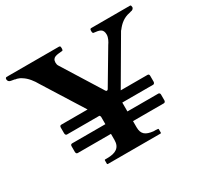

<svg xmlns="http://www.w3.org/2000/svg" viewBox="-146 -868 1087 1048"><g transform="rotate(-30 397.5 -344.0)"><path d="M348 -241V-195H139C132 -195 128 -191 128 -183V-146C129 -138 132 -134 139 -134H348V-95C348 -46.6 316.8 -29 264 -29H251C250 -29 249 -28 248 -28C247 -26 247 -26 247 -25V-4C247 -3 247 -2 248 -2C249 0 250 0 251 0H583C585 0 586 0 586 -2C587 -2 587 -3 587 -4V-25C587 -26 587 -26 586 -28C585 -28 584 -29 583 -29C580 -29 575 -29 570 -30H556C510.8 -35.2 487 -49.8 487 -95V-134H682C687.4 -134 692 -140.1 692 -146V-183C692 -190.4 688.5 -193.2 683 -195H487V-251H682C687.9 -251 692 -258.3 692 -264V-301C692 -307.9 689.1 -313 682 -313H513L676 -592C676 -593 678 -595 681 -598C701 -624.7 727.4 -647.9 765 -655C768 -656 772 -656 775 -658C784.8 -658 795 -665.6 795 -675C795 -679.4 793.6 -688 789 -688H543C536 -688 535 -681.1 535 -675C535 -668.9 535.2 -659 542 -659C576.4 -655.2 599 -652.1 599 -615C599 -595.7 586.6 -574 578 -562L460 -363C456.5 -357.2 453.5 -349 447 -349C444 -349 442 -350 442 -351C440 -352 438 -356 435 -361L286 -600C282 -606 280 -613 280 -621C280 -657.3 309.8 -655.3 343 -659C346 -659 348 -661 348 -664C349 -668 349 -672 349 -675C349 -678 348 -680 348 -684C346 -686 344 -688 341 -688H9C8 -688 6 -688 6 -686C3.1 -686 2 -681.2 2 -678V-675C2 -668.1 9.5 -659 16 -659C17 -658 20 -658 24 -657C30.2 -654.9 40.8 -655.5 46 -652C50 -652 53 -651 54 -651C64 -648 74 -644 82 -638C108.8 -621.9 131.1 -591.9 146 -565L304 -313H139C132 -313 128 -309 128 -301V-264C129 -255 132 -251 139 -251H343C344.7 -248.2 348 -245 348 -241Z"/></g></svg>

Font: fbb
Style: Bold
Weight: 400
Designer: David J. Perry, Michael Sharpe
Version: Version 1.045